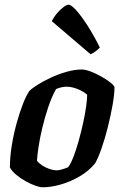

<svg xmlns="http://www.w3.org/2000/svg" viewBox="-20 -795 523 815"><path d="M161 0Q149 0 129.5 -7Q110 -14 88.5 -26Q67 -38 49 -53Q31 -68 22 -84Q22 -128 30 -177.5Q38 -227 51 -273.5Q64 -320 78 -355.5Q92 -391 104 -408Q114 -419 138.5 -434.5Q163 -450 195 -465Q227 -480 262 -490Q297 -500 327 -500Q342 -500 363.5 -492Q385 -484 407.5 -471.5Q430 -459 446.5 -446.5Q463 -434 466 -425Q466 -395 458 -350Q450 -305 438 -256.5Q426 -208 411.5 -166.5Q397 -125 384 -102Q357 -69 318.5 -46.5Q280 -24 238.5 -12Q197 0 161 0ZM222 -72Q228 -72 236 -74Q244 -76 253 -79Q262 -82 269 -85Q280 -99 291.5 -128.5Q303 -158 313.5 -195.5Q324 -233 332.5 -271.5Q341 -310 345.5 -342Q350 -374 350 -393Q339 -403 324 -410.5Q309 -418 293.5 -422.5Q278 -427 264 -427Q252 -427 241 -424.5Q230 -422 218 -417Q199 -383 184.5 -339.5Q170 -296 159.5 -252Q149 -208 143.5 -171Q138 -134 137 -113Q144 -103 158 -93.5Q172 -84 189.5 -78Q207 -72 222 -72ZM364 -565 200 -705Q208 -722 221.5 -738Q235 -754 249 -764.5Q263 -775 271 -775Q282 -775 303 -752Q324 -729 350.5 -688Q377 -647 404 -593Q398 -587 387 -578Q376 -569 364 -565Z"/></svg>

Font: Texturina 12pt
Style: Bold Italic
Weight: 700
Italic angle: -11°
Designer: Guillermo Torres Carreño
Foundry: Omnibus-Type
Version: Version 1.002